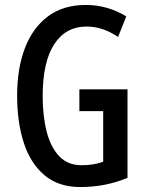

<svg xmlns="http://www.w3.org/2000/svg" viewBox="-20 -744 590 774"><path d="M300 -384H494V-27Q448 -8 401 1Q354 10 303 10Q216 10 159.5 -37.5Q103 -85 76 -168Q49 -251 49 -359Q49 -467 80 -549Q111 -631 172.5 -677.5Q234 -724 326 -724Q371 -724 412 -712Q453 -700 489 -678L456 -595Q394 -637 329 -637Q245 -637 198.5 -565.5Q152 -494 152 -356Q152 -277 168 -214Q184 -151 218.5 -114.5Q253 -78 308 -78Q335 -78 355.5 -81.5Q376 -85 396 -92V-296H300Z"/></svg>

Font: Noto Sans Gurmukhi ExtraCondensed Medium
Style: Regular
Weight: 500
Width: 2
Designer: Jelle Bosma - Monotype Design Team
Foundry: Monotype Imaging Inc.
Version: Version 2.004; ttfautohint (v1.8.4.7-5d5b)